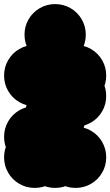

<svg xmlns="http://www.w3.org/2000/svg" viewBox="-70 -820 540 940"><path d="M50 -50Q50 -91 70 -125.5Q90 -160 124.5 -180Q159 -200 200 -200Q241 -200 275.5 -180Q310 -160 330 -125.5Q350 -91 350 -50Q350 -9 330 25.5Q310 60 275.5 80Q241 100 200 100Q159 100 124.5 80Q90 60 70 25.5Q50 -9 50 -50ZM150 -50Q150 -91 170 -125.5Q190 -160 224.5 -180Q259 -200 300 -200Q341 -200 375.5 -180Q410 -160 430 -125.5Q450 -91 450 -50Q450 -9 430 25.5Q410 60 375.5 80Q341 100 300 100Q259 100 224.5 80Q190 60 170 25.5Q150 -9 150 -50ZM150 -350Q150 -391 170 -425.5Q190 -460 224.5 -480Q259 -500 300 -500Q341 -500 375.5 -480Q410 -460 430 -425.5Q450 -391 450 -350Q450 -309 430 -274.5Q410 -240 375.5 -220Q341 -200 300 -200Q259 -200 224.5 -220Q190 -240 170 -274.5Q150 -309 150 -350ZM150 -450Q150 -491 170 -525.5Q190 -560 224.5 -580Q259 -600 300 -600Q341 -600 375.5 -580Q410 -560 430 -525.5Q450 -491 450 -450Q450 -409 430 -374.5Q410 -340 375.5 -320Q341 -300 300 -300Q259 -300 224.5 -320Q190 -340 170 -374.5Q150 -409 150 -450ZM50 -250Q50 -291 70 -325.5Q90 -360 124.5 -380Q159 -400 200 -400Q241 -400 275.5 -380Q310 -360 330 -325.5Q350 -291 350 -250Q350 -209 330 -174.5Q310 -140 275.5 -120Q241 -100 200 -100Q159 -100 124.5 -120Q90 -140 70 -174.5Q50 -209 50 -250ZM-50 -150Q-50 -191 -30 -225.5Q-10 -260 24.5 -280Q59 -300 100 -300Q141 -300 175.5 -280Q210 -260 230 -225.5Q250 -191 250 -150Q250 -109 230 -74.5Q210 -40 175.5 -20Q141 0 100 0Q59 0 24.5 -20Q-10 -40 -30 -74.5Q-50 -109 -50 -150ZM-50 -450Q-50 -491 -30 -525.5Q-10 -560 24.5 -580Q59 -600 100 -600Q141 -600 175.5 -580Q210 -560 230 -525.5Q250 -491 250 -450Q250 -409 230 -374.5Q210 -340 175.5 -320Q141 -300 100 -300Q59 -300 24.5 -320Q-10 -340 -30 -374.5Q-50 -409 -50 -450ZM-50 -50Q-50 -91 -30 -125.5Q-10 -160 24.5 -180Q59 -200 100 -200Q141 -200 175.5 -180Q210 -160 230 -125.5Q250 -91 250 -50Q250 -9 230 25.5Q210 60 175.5 80Q141 100 100 100Q59 100 24.5 80Q-10 60 -30 25.5Q-50 -9 -50 -50ZM50 -450Q50 -491 70 -525.5Q90 -560 124.5 -580Q159 -600 200 -600Q241 -600 275.5 -580Q310 -560 330 -525.5Q350 -491 350 -450Q350 -409 330 -374.5Q310 -340 275.5 -320Q241 -300 200 -300Q159 -300 124.5 -320Q90 -340 70 -374.5Q50 -409 50 -450ZM50 -650Q50 -691 70 -725.5Q90 -760 124.5 -780Q159 -800 200 -800Q241 -800 275.5 -780Q310 -760 330 -725.5Q350 -691 350 -650Q350 -609 330 -574.5Q310 -540 275.5 -520Q241 -500 200 -500Q159 -500 124.5 -520Q90 -540 70 -574.5Q50 -609 50 -650Z"/></svg>

Font: TINY 5x3
Style: Regular
Weight: 400
Designer: Jack Halten Fahnestock
Foundry: Velvetyne Type Foundry
Version: Version 1.002